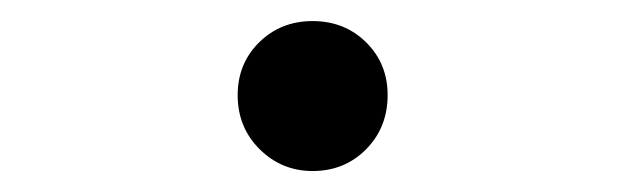

<svg xmlns="http://www.w3.org/2000/svg" viewBox="-20 -157 602 185"><path d="M281.2 7.8Q251.5 7.8 230.2 -13.2Q209 -34.2 209 -65.4Q209 -95.7 229.7 -116.2Q250.5 -136.7 281.2 -136.7Q312 -136.7 332.8 -116.2Q353.5 -95.7 353.5 -65.4Q353.5 -34.2 332.8 -13.2Q312 7.8 281.2 7.8Z"/></svg>

Font: Reddit Mono
Style: Regular
Weight: 400
Monospace: yes
Designer: Stephen Hutchings
Foundry: Reddit
Version: Version 1.014; ttfautohint (v1.8.4.7-5d5b)